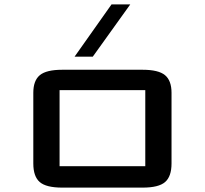

<svg xmlns="http://www.w3.org/2000/svg" viewBox="-20 -855 934 875"><path d="M402.8 -596.7H319.8L488.3 -835H573.7ZM761.7 -109.9Q761.7 -50.8 732.4 -25.4Q703.1 0 629.9 0H263.7Q190.4 0 161.1 -25.4Q131.8 -50.8 131.8 -109.9V-432.1Q131.8 -487.8 161.6 -512.5Q191.4 -537.1 263.7 -537.1H629.9Q702.1 -537.1 731.9 -512.5Q761.7 -487.8 761.7 -432.1ZM642.1 -444.3H251.5V-97.7H642.1Z"/></svg>

Font: Squarish Sans CT
Style: RegularSC
Weight: 400
Version: Version 0.9